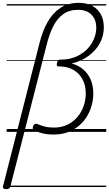

<svg xmlns="http://www.w3.org/2000/svg" viewBox="-47 -927 767 1350"><path d="M-4 403Q-16 403 -22.5 398Q-29 393 -26 383L230 -621Q251 -707 287 -771Q323 -835 377 -871Q431 -907 507 -907Q548 -907 580.5 -895Q613 -883 636 -860.5Q659 -838 671 -806.5Q683 -775 683 -734Q683 -706 676 -677.5Q669 -649 655 -623Q641 -597 620.5 -574.5Q600 -552 575 -533.5Q550 -515 520 -501.5Q490 -488 457 -481Q504 -468 538 -439Q572 -410 590.5 -367.5Q609 -325 609 -270Q609 -214 590 -162Q571 -110 535.5 -69.5Q500 -29 448.5 -5Q397 19 330 19Q286 19 253.5 11Q221 3 195 -9Q185 -14 183.5 -22.5Q182 -31 187 -43Q193 -53 200 -56Q207 -59 215 -55Q241 -44 268.5 -37Q296 -30 333 -30Q385 -30 426.5 -50Q468 -70 497 -104Q526 -138 541 -181Q556 -224 556 -271Q556 -328 532.5 -370.5Q509 -413 467.5 -436.5Q426 -460 368 -460H363Q355 -460 353 -467Q351 -474 354 -486Q357 -497 361.5 -502.5Q366 -508 374 -508H384Q421 -508 454 -517Q487 -526 514.5 -542Q542 -558 563.5 -579Q585 -600 599.5 -625Q614 -650 622 -677Q630 -704 630 -731Q630 -770 615 -798Q600 -826 572 -842Q544 -858 503 -858Q439 -858 396.5 -827Q354 -796 326.5 -740.5Q299 -685 281 -612L26 384Q24 393 17 398Q10 403 -4 403ZM0 378H700V388H0ZM0 -20H700V0H0ZM0 -505H700V-500H0ZM0 -898H700V-888H0Z"/></svg>

Font: Playwrite DE SAS Guides
Style: Regular
Weight: 400
Designer: Veronika Burian, José Scaglione
Foundry: TypeTogether
Version: Version 1.003